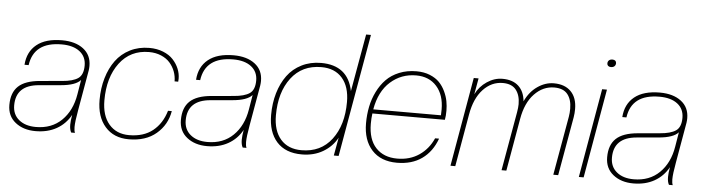

<svg xmlns="http://www.w3.org/2000/svg" viewBox="-46 -905 4054 1108"><g transform="rotate(5 1981.5 -351.0)"><path d="M183.1 9.8Q112.3 9.8 66.2 -26.9Q20 -63.5 20 -127.9Q20 -199.2 59.3 -236.3Q98.6 -273.4 184.1 -280.8L311 -292Q373.5 -296.9 403.3 -317.4Q433.1 -337.9 433.1 -392.1Q433.1 -443.4 395.3 -472.7Q357.4 -502 291 -502Q129.9 -502 110.8 -366.2H86.9Q92.3 -441.9 144.3 -483.9Q196.3 -525.9 291 -525.9Q368.2 -525.9 414.6 -490.5Q460.9 -455.1 460.9 -392.1Q460.9 -379.9 459 -366.2L418 -131.8Q405.8 -64.9 405.8 -33.2Q405.8 -12.7 411.1 0H389.2Q379.9 -16.6 379.9 -44.9Q379.9 -67.9 386.2 -102.1Q356.4 -48.3 304.7 -19.3Q252.9 9.8 183.1 9.8ZM183.1 -14.2Q274.4 -14.2 332.3 -70.8Q390.1 -127.4 405.8 -222.2L419.9 -307.1Q391.1 -274.4 306.2 -267.1L179.2 -255.9Q47.9 -244.6 47.9 -127.9Q47.9 -75.2 84.7 -44.7Q121.6 -14.2 183.1 -14.2Z M723.1 9.8Q636.2 9.8 586.2 -47.4Q536.1 -104.5 536.1 -202.1Q536.1 -270 553.5 -328.9Q570.8 -387.7 603 -431.6Q635.3 -475.6 685.1 -500.7Q734.9 -525.9 796.9 -525.9Q840.8 -525.9 876.7 -511.5Q912.6 -497.1 934.6 -473.4Q956.5 -449.7 968.3 -421.4Q980 -393.1 980 -363.8Q980 -354 979 -346.2H958Q958 -376 947.8 -403.3Q937.5 -430.7 918.2 -452.9Q898.9 -475.1 867.4 -488.5Q835.9 -502 796.9 -502Q689 -502 626.5 -418.7Q564 -335.4 564 -202.1Q564 -113.8 606.7 -64Q649.4 -14.2 723.1 -14.2Q807.1 -14.2 860.1 -56.6Q913.1 -99.1 935.1 -173.8H957Q943.4 -93.8 882.6 -42Q821.8 9.8 723.1 9.8Z M1176.8 9.8Q1106 9.8 1059.8 -26.9Q1013.7 -63.5 1013.7 -127.9Q1013.7 -199.2 1053 -236.3Q1092.3 -273.4 1177.7 -280.8L1304.7 -292Q1367.2 -296.9 1397 -317.4Q1426.8 -337.9 1426.8 -392.1Q1426.8 -443.4 1388.9 -472.7Q1351.1 -502 1284.7 -502Q1123.5 -502 1104.5 -366.2H1080.6Q1085.9 -441.9 1137.9 -483.9Q1189.9 -525.9 1284.7 -525.9Q1361.8 -525.9 1408.2 -490.5Q1454.6 -455.1 1454.6 -392.1Q1454.6 -379.9 1452.6 -366.2L1411.6 -131.8Q1399.4 -64.9 1399.4 -33.2Q1399.4 -12.7 1404.8 0H1382.8Q1373.5 -16.6 1373.5 -44.9Q1373.5 -67.9 1379.9 -102.1Q1350.1 -48.3 1298.3 -19.3Q1246.6 9.8 1176.8 9.8ZM1176.8 -14.2Q1268.1 -14.2 1325.9 -70.8Q1383.8 -127.4 1399.4 -222.2L1413.6 -307.1Q1384.8 -274.4 1299.8 -267.1L1172.9 -255.9Q1041.5 -244.6 1041.5 -127.9Q1041.5 -75.2 1078.4 -44.7Q1115.2 -14.2 1176.8 -14.2Z M1725.6 9.8Q1630.9 9.8 1580.3 -46.6Q1529.8 -103 1529.8 -202.1Q1529.8 -270 1547.1 -328.9Q1564.5 -387.7 1596.7 -431.6Q1628.9 -475.6 1679.2 -500.7Q1729.5 -525.9 1791.5 -525.9Q1947.3 -525.9 1976.6 -378.9L2035.6 -711.9H2063.5L1938.5 0H1910.6L1929.7 -105Q1901.4 -52.7 1848.4 -21.5Q1795.4 9.8 1725.6 9.8ZM1721.7 -14.2Q1833.5 -14.2 1896.5 -97.2Q1959.5 -180.2 1959.5 -314Q1959.5 -402.8 1916.3 -452.4Q1873 -502 1795.4 -502Q1683.6 -502 1620.6 -418.9Q1557.6 -335.9 1557.6 -202.1Q1557.6 -113.3 1600.8 -63.7Q1644 -14.2 1721.7 -14.2Z M2276.4 9.8Q2183.1 9.8 2131.3 -47.1Q2079.6 -104 2079.6 -202.1Q2079.6 -252 2088.9 -297.9Q2098.1 -343.8 2118.9 -385.7Q2139.6 -427.7 2169.7 -458.5Q2199.7 -489.3 2244.6 -507.6Q2289.6 -525.9 2344.2 -525.9Q2387.7 -525.9 2421.9 -512Q2456.1 -498 2477.1 -476.3Q2498 -454.6 2511.7 -425.5Q2525.4 -396.5 2530.5 -369.1Q2535.6 -341.8 2535.6 -314Q2535.6 -283.2 2531.2 -261.2H2111.3Q2107.4 -233.4 2107.4 -202.1Q2107.4 -110.8 2152.6 -62.5Q2197.8 -14.2 2276.4 -14.2Q2349.6 -14.2 2403.3 -50.8Q2457 -87.4 2484.4 -149.9H2507.3Q2479.5 -73.2 2421.1 -31.7Q2362.8 9.8 2276.4 9.8ZM2344.2 -502Q2258.3 -502 2195.6 -446.3Q2132.8 -390.6 2114.3 -285.2H2506.3Q2507.3 -297.4 2507.3 -318.8Q2507.3 -402.8 2463.4 -452.4Q2419.4 -502 2344.2 -502Z M3210.4 0H3182.1L3242.2 -340.8Q3246.1 -362.3 3246.1 -388.2Q3246.1 -440.4 3221.7 -471.2Q3197.3 -502 3144.5 -502Q3079.1 -502 3029.3 -450Q2979.5 -397.9 2963.4 -304.2L2910.2 0H2882.3L2942.4 -340.8Q2947.3 -369.1 2947.3 -388.2Q2947.3 -439.9 2922.9 -470.9Q2898.4 -502 2846.2 -502Q2780.8 -502 2732.2 -450Q2683.6 -397.9 2667.5 -304.2L2614.3 0H2586.4L2676.3 -516.1H2704.1L2687.5 -422.9Q2710 -468.8 2752.7 -497.3Q2795.4 -525.9 2842.3 -525.9Q2901.4 -525.9 2935.1 -494.9Q2968.8 -463.9 2974.1 -407.2Q3000.5 -463.9 3045.7 -494.9Q3090.8 -525.9 3140.1 -525.9Q3203.6 -525.9 3239 -489.7Q3274.4 -453.6 3274.4 -388.2Q3274.4 -363.8 3270.5 -340.8Z M3357.9 0H3330.1L3419.9 -516.1H3447.8ZM3459 -647.9Q3448.7 -647.9 3442.9 -653.1Q3437 -658.2 3437 -667Q3437 -678.2 3444.3 -685.1Q3451.7 -691.9 3464.8 -691.9Q3475.1 -691.9 3481 -686.8Q3486.8 -681.6 3486.8 -672.9Q3486.8 -661.6 3479.5 -654.8Q3472.2 -647.9 3459 -647.9Z M3646 9.8Q3575.2 9.8 3529.1 -26.9Q3482.9 -63.5 3482.9 -127.9Q3482.9 -199.2 3522.2 -236.3Q3561.5 -273.4 3647 -280.8L3773.9 -292Q3836.4 -296.9 3866.2 -317.4Q3896 -337.9 3896 -392.1Q3896 -443.4 3858.2 -472.7Q3820.3 -502 3753.9 -502Q3592.8 -502 3573.7 -366.2H3549.8Q3555.2 -441.9 3607.2 -483.9Q3659.2 -525.9 3753.9 -525.9Q3831.1 -525.9 3877.4 -490.5Q3923.8 -455.1 3923.8 -392.1Q3923.8 -379.9 3921.9 -366.2L3880.9 -131.8Q3868.7 -64.9 3868.7 -33.2Q3868.7 -12.7 3874 0H3852.1Q3842.8 -16.6 3842.8 -44.9Q3842.8 -67.9 3849.1 -102.1Q3819.3 -48.3 3767.6 -19.3Q3715.8 9.8 3646 9.8ZM3646 -14.2Q3737.3 -14.2 3795.2 -70.8Q3853 -127.4 3868.7 -222.2L3882.8 -307.1Q3854 -274.4 3769 -267.1L3642.1 -255.9Q3510.7 -244.6 3510.7 -127.9Q3510.7 -75.2 3547.6 -44.7Q3584.5 -14.2 3646 -14.2Z"/></g></svg>

Font: Creato Display Thin
Style: Italic
Weight: 265
Italic angle: -10°
Version: Version 1.000